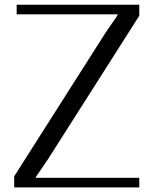

<svg xmlns="http://www.w3.org/2000/svg" viewBox="-20 -812 665 832"><path d="M52.2 -791.5H583.5V-743.7L188.5 -123Q183.6 -114.7 169.4 -94.7Q155.3 -74.7 144.8 -59.3Q134.3 -43.9 134.3 -41.5H583.5V0H41.5V-47.9L436.5 -668.9Q442.4 -678.2 456.5 -698.2Q470.7 -718.3 480.7 -732.9Q490.7 -747.6 490.7 -750H52.2Z"/></svg>

Font: Resagnicto
Style: Regular
Weight: 500
Version: Version 0.9991